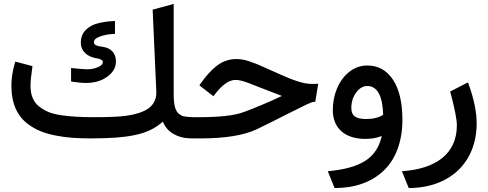

<svg xmlns="http://www.w3.org/2000/svg" viewBox="-20 -700 2468 971"><path d="M339.4 -356V-345.2V-296.4V-288.1L347.7 -286.6C375.5 -282.2 397.5 -280.3 414.1 -280.3C450.2 -280.3 481 -287.6 506.3 -301.8C546.4 -324.7 566.4 -353.5 566.4 -389.2C566.4 -430.2 542.5 -456.5 501.5 -462.9C466.8 -467.3 455.1 -472.2 455.1 -488.3C455.1 -498.5 464.8 -507.3 483.9 -514.6C502.9 -522 525.9 -526.9 552.2 -528.3L561.5 -528.8V-538.1V-583.5V-593.8L551.3 -593.3C537.6 -592.8 524.9 -591.3 513.2 -589.8C489.7 -585.9 461.4 -580.6 441.9 -569.3C411.1 -552.2 388.7 -527.8 388.7 -484.4C388.7 -440.9 421.9 -413.1 465.3 -405.8C489.3 -402.3 500 -396.5 500 -385.3C500 -376 492.2 -368.2 476.1 -360.8C460 -353.5 440.9 -349.6 419.9 -349.6C407.7 -349.6 384.3 -351.6 350.1 -355ZM803.7 -85C814 -58.6 831.1 -38.1 856 -23.4C880.9 -8.8 908.2 -1 939 -0.5L958.5 0C968.3 0 972.2 -6.3 975.1 -14.2C975.6 -16.6 976.1 -19.5 976.6 -23.9C977.1 -31.7 977.1 -34.7 977.1 -43V-45.9V-62.5V-72.8C977.1 -76.2 976.6 -87.9 975.1 -92.3C972.7 -99.6 968.8 -107.4 959.5 -107.4L946.3 -107.9C932.6 -108.4 926.3 -108.9 915 -110.8C903.3 -112.8 897.9 -115.2 889.2 -121.1C869.1 -133.3 858.4 -163.1 858.4 -221.7V-667.5V-680.2L846.2 -676.8L759.8 -653.3L752 -651.4L770.5 -236.8C772.5 -198.2 755.4 -168.9 729.5 -150.9C716.3 -141.6 700.2 -134.3 680.2 -127.9C640.1 -115.7 600.1 -110.8 545.9 -108.9C522.9 -107.9 491.2 -107.4 449.7 -107.4C416.5 -107.4 387.7 -108.4 362.8 -109.9C313.5 -112.8 258.3 -119.1 223.6 -134.3C206.1 -141.6 190.4 -151.4 176.3 -162.6C147.9 -185.5 134.3 -220.7 134.3 -266.1C134.3 -287.1 137.2 -317.4 143.1 -356.9L144 -365.7L135.7 -367.7L66.4 -386.2L57.1 -388.7L54.7 -379.9C43.5 -340.8 37.6 -303.2 37.6 -267.1C37.6 -174.3 68.8 -110.4 124.5 -70.3C162.6 -42.5 204.6 -25.9 261.2 -14.6C317.9 -3.4 373 0 442.9 0C489.7 -0.5 530.3 -1.5 564 -3.9C597.7 -6.3 629.4 -10.3 660.2 -16.6C721.2 -28.8 766.1 -51.3 803.7 -85Z M953.1 -107.4C940.9 -107.4 934.6 -92.3 934.6 -62.5V-45.9C934.6 -15.1 940.9 0 953.1 0H993.7C1119.1 0 1214.8 -15.6 1280.8 -47.4C1326.2 -69.3 1374.5 -93.3 1424.8 -119.1C1475.1 -144.5 1509.8 -161.6 1528.3 -170.4C1546.4 -179.2 1559.6 -184.1 1566.9 -184.6L1574.2 -185.5L1575.7 -192.9L1587.4 -264.6L1589.4 -276.4L1577.1 -275.9C1571.3 -275.4 1565.4 -275.4 1560.1 -275.4C1534.2 -275.4 1506.3 -280.8 1474.1 -292.5C1458 -297.9 1444.3 -303.2 1433.1 -308.1C1421.9 -312.5 1406.7 -319.3 1388.2 -327.6C1369.6 -335.9 1356.4 -341.8 1348.6 -345.2C1341.3 -348.1 1329.6 -353.5 1313.5 -360.8C1297.4 -368.2 1284.7 -373.5 1276.4 -377C1267.6 -380.4 1256.8 -384.3 1244.1 -388.7C1218.3 -397.9 1196.8 -401.4 1174.8 -401.4C1137.7 -401.4 1104 -389.2 1074.2 -365.7C1044.4 -341.8 1021.5 -315.4 993.7 -276.4L988.3 -268.6L995.6 -262.7L1051.8 -219.2L1059.6 -213.4L1065.4 -221.2C1103 -271 1138.7 -295.9 1171.4 -295.9C1180.2 -295.9 1190.9 -294.4 1203.6 -291C1215.8 -287.6 1227.5 -283.7 1237.8 -279.8C1248 -275.9 1268.6 -267.6 1300.3 -255.4C1357.4 -233.4 1392.6 -219.7 1405.8 -214.8C1335.4 -181.6 1270.5 -154.3 1211.4 -132.8C1165 -115.7 1090.8 -107.4 989.3 -107.4Z M1837.9 -265.1C1888.7 -265.1 1916 -211.9 1917.5 -119.6C1896.5 -105.5 1868.2 -98.1 1832.5 -98.1C1776.4 -98.1 1756.8 -115.2 1756.8 -154.3C1756.8 -184.1 1765.1 -210 1781.2 -231.9C1797.4 -253.9 1815.9 -265.1 1837.9 -265.1ZM1837.4 -368.7C1803.7 -368.7 1773.4 -357.9 1746.6 -336.9C1692.9 -294.4 1663.1 -221.7 1663.1 -143.1C1663.1 -51.8 1724.1 2.4 1827.6 2.4C1858.4 2.4 1886.2 -2.4 1910.6 -12.2C1886.2 95.7 1811.5 149.9 1637.7 166L1642.6 178.2L1669.4 244.6L1672.4 251H1673.8C1775.9 251 1860.8 220.2 1920.9 162.6C1981 105 2015.1 15.6 2015.1 -93.8C2015.1 -180.2 1999.5 -248 1967.8 -296.4C1936 -344.7 1892.6 -368.7 1837.4 -368.7Z M2047.4 251H2048.8C2258.3 249.5 2390.6 118.7 2390.6 -76.7C2390.6 -131.8 2377.4 -197.3 2350.6 -272.9L2346.7 -283.2L2336.9 -278.3L2263.7 -240.7L2256.3 -236.8L2258.8 -229.5C2279.8 -149.9 2290.5 -95.7 2290.5 -65.9C2290.5 79.1 2182.6 154.3 2012.7 166L2017.6 178.2L2044.4 244.6Z"/></svg>

Font: Samim Medium
Style: Regular
Weight: 500
Foundry: DejaVu fonts team - Redesigned by Saber Rastikerdar
Version: Version 4.0.5